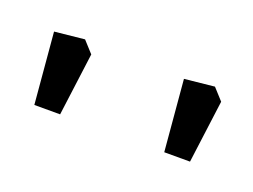

<svg xmlns="http://www.w3.org/2000/svg" viewBox="-33 -659 231 175"><g transform="rotate(20 82.5 -571.0)"><path d="M0 -604 29 -607 39 -596 31 -535H6ZM126 -604 155 -607 165 -596 157 -535H132Z"/></g></svg>

Font: Grenze Thin
Style: Regular
Weight: 250
Designer: Renata Polastri
Foundry: Omnibus-Type
Version: Version 1.002; ttfautohint (v1.8)